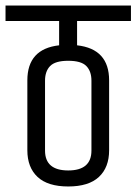

<svg xmlns="http://www.w3.org/2000/svg" viewBox="-44 -670 494 695"><path d="M287 -125V-378Q287 -412 268.5 -431Q250 -450 203 -450Q156 -450 137.5 -431Q119 -412 119 -378V-125Q119 -53 203 -53Q287 -53 287 -125ZM351 -379V-126Q351 -64 314 -29.5Q277 5 203 5Q129 5 92 -29.5Q55 -64 55 -126V-379Q55 -493 170 -506V-594H-24V-650H430V-594H235V-506Q351 -493 351 -379Z"/></svg>

Font: Khand
Style: Regular
Weight: 400
Designer: Devanagari: Sanchit Sawaria, Jyotish Sonowal; Latin: Satya Rajpurohit
Foundry: Indian Type Foundry
Version: Version 1.101;PS 1.0;hotconv 1.0.78;makeotf.lib2.5.61930; tt